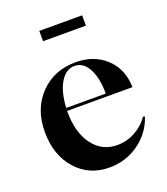

<svg xmlns="http://www.w3.org/2000/svg" viewBox="-135 -819 808 927"><g transform="rotate(-20 268.5 -356.0)"><path d="M175 -671V-724H395V-671ZM269 12Q165 12 99 -62.5Q33 -137 33 -255Q33 -374 104.5 -448Q176 -522 287 -522Q378 -522 438 -469Q498 -416 504 -330L505 -315H169V-310Q169 -204 216 -140.5Q263 -77 342 -77Q390 -77 433.5 -100.5Q477 -124 504 -164L513 -161Q487 -83 420 -35.5Q353 12 269 12ZM170 -330H373Q373 -410 347 -458.5Q321 -507 276 -507Q232 -507 203 -459Q174 -411 170 -330Z"/></g></svg>

Font: Gloock
Style: Regular
Weight: 400
Designer: Duarte Pinto
Foundry: Duarte Pinto
Version: Version 1.000